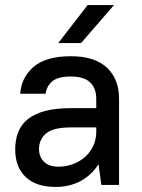

<svg xmlns="http://www.w3.org/2000/svg" viewBox="-20 -730 560 758"><path d="M200 8Q122 8 81 -31.5Q40 -71 40 -140Q40 -178 52 -208.5Q64 -239 90.5 -260Q117 -281 158.5 -292Q200 -303 260 -303H360V-340Q360 -382 335.5 -405Q311 -428 260 -428Q209 -428 186.5 -409Q164 -390 160 -360H60Q64 -424 112.5 -466Q161 -508 260 -508Q354 -508 402 -463Q450 -418 450 -340V0H380L369 -82Q342 -39 298.5 -15.5Q255 8 200 8ZM210 -72Q243 -72 270.5 -83Q298 -94 318 -112.5Q338 -131 349 -156Q360 -181 360 -209V-227H260Q191 -227 162.5 -203.5Q134 -180 134 -142Q134 -110 154 -91Q174 -72 210 -72ZM326 -710H430L300 -560H210Z"/></svg>

Font: Retni Sans Medium
Style: Regular
Weight: 500
Designer: Vitaly Kuzmin
Foundry: ParaType Ltd.
Version: Version 1.00;March 2, 2019;FontCreator 11.5.0.2425 64-bit; t